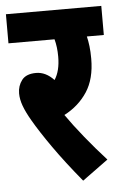

<svg xmlns="http://www.w3.org/2000/svg" viewBox="-49 -658 452 710"><g transform="rotate(-5 177.0 -303.0)"><path d="M327 -54 231 16Q170 -58 127.5 -118.5Q85 -179 59 -224Q41 -255 32 -279.5Q23 -304 23 -326Q23 -354 39 -375Q55 -396 92 -396Q128 -396 158 -364Q179 -396 179 -449Q179 -485 171 -514H0V-622H354V-514H291Q295 -498 297.5 -477.5Q300 -457 300 -431Q300 -356 268.5 -308Q237 -260 183 -232Q210 -193 248.5 -145.5Q287 -98 327 -54Z"/></g></svg>

Font: Noto Sans ExtraCondensed
Style: Bold
Weight: 700
Width: 2
Designer: Monotype Design Team
Foundry: Monotype Imaging Inc.
Version: Version 2.013; ttfautohint (v1.8.4.7-5d5b)